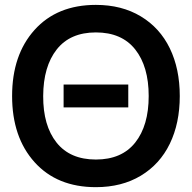

<svg xmlns="http://www.w3.org/2000/svg" viewBox="-20 -755 789 790"><path d="M374.5 15.1Q214.8 15.1 122.3 -87.6Q29.8 -190.4 29.8 -359.9Q29.8 -529.3 122.3 -632.1Q214.8 -734.9 374.5 -734.9Q481 -734.9 559.3 -687.7Q637.7 -640.6 678.7 -556.2Q719.7 -471.7 719.7 -359.9Q719.7 -248 678.7 -163.6Q637.7 -79.1 559.3 -32Q481 15.1 374.5 15.1ZM374.5 -621.6Q268.6 -621.6 213.4 -551.5Q158.2 -481.4 157.7 -359.9Q157.2 -238.3 212.6 -168.5Q268.1 -98.6 374.5 -98.6Q481 -98.6 536.4 -168.5Q591.8 -238.3 591.8 -359.9Q591.8 -481.4 536.4 -551.5Q481 -621.6 374.5 -621.6ZM241.7 -313V-407.2H507.8V-313Z"/></svg>

Font: Vela Sans Bd
Style: Bold
Weight: 700
Designer: Principal design: Mikhail Sharanda - project Manrope.
Design modification: Ravid Balaliev
Foundry: Mikhail Sharanda
Version: Version 1.001